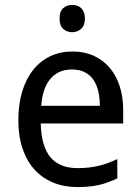

<svg xmlns="http://www.w3.org/2000/svg" viewBox="-20 -757 575 787"><path d="M296.9 9.8Q243.2 9.8 198.7 -8.3Q154.3 -26.4 122.3 -61Q90.3 -95.7 72.8 -147Q55.2 -198.2 55.2 -264.2Q55.2 -330.6 71.3 -382.8Q87.4 -435.1 116.7 -471.4Q146 -507.8 186.8 -526.9Q227.5 -545.9 276.9 -545.9Q325.2 -545.9 363.8 -528.6Q402.3 -511.2 429.2 -479.7Q456.1 -448.2 470.5 -404.1Q484.9 -359.9 484.9 -306.2V-251H147Q149.4 -156.7 186.8 -112.3Q224.1 -67.9 297.9 -67.9Q322.8 -67.9 344 -70.3Q365.2 -72.8 385 -77.4Q404.8 -82 423.3 -89.1Q441.9 -96.2 460.9 -105V-25.9Q441.4 -16.6 422.6 -9.8Q403.8 -2.9 384 1.5Q364.3 5.9 343 7.8Q321.8 9.8 296.9 9.8ZM274.9 -472.2Q219.2 -472.2 186.8 -434.1Q154.3 -396 148.9 -323.2H389.2Q389.2 -356.4 382.6 -384Q376 -411.6 362.1 -431.2Q348.1 -450.7 326.7 -461.4Q305.2 -472.2 274.9 -472.2ZM224.1 -681.2Q224.1 -710.4 239 -723.6Q253.9 -736.8 275.9 -736.8Q286.6 -736.8 296.1 -733.6Q305.7 -730.5 312.7 -723.6Q319.8 -716.8 324 -706.3Q328.1 -695.8 328.1 -681.2Q328.1 -652.8 312.7 -638.9Q297.4 -625 275.9 -625Q253.9 -625 239 -638.7Q224.1 -652.3 224.1 -681.2Z"/></svg>

Font: Genotype
Style: Regular
Weight: 400
Foundry: Ascender Corporation
Version: Version 1.00